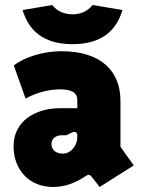

<svg xmlns="http://www.w3.org/2000/svg" viewBox="-20 -733 563 765"><path d="M345 -29 377 12 513 -74 460 -148V-331C460 -446 387 -529 224 -529C155 -529 77 -506 35 -472L82 -340C116 -360 169 -377 219 -377C261 -377 288 -366 288 -335V-302H221C121 -302 34 -251 34 -150C34 -61 92 12 192 12C244 12 288 -9 319 -30C331 -38 337 -39 345 -29ZM230 -121C203 -121 185 -136 185 -159C185 -181 203 -194 225 -194H244L269 -206C278 -210 288 -206 288 -195V-185C288 -159 267 -121 230 -121ZM269 -557C390 -557 445 -616 468 -693L349 -713C328 -687 300 -676 269 -676C237 -676 209 -687 188 -713L70 -693C93 -616 148 -557 269 -557Z"/></svg>

Font: Finlandica Black
Style: Regular
Weight: 900
Designer: Niklas Ekholm, Juho Hiilivirta, Jaakko Suomalainen
Foundry: Helsinki Type Studio
Version: Version 2.000;Glyphs 3.2 (3202)